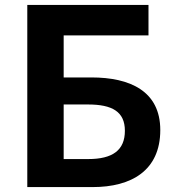

<svg xmlns="http://www.w3.org/2000/svg" viewBox="-20 -761 715 781"><path d="M91 0H357C514 0 632 -67 632 -232C632 -391 508 -446 352 -446H239V-617H584V-741H91ZM239 -114V-336H338C436 -336 488 -307 488 -229C488 -150 438 -114 339 -114Z"/></svg>

Font: Noto Sans JP
Style: Bold
Weight: 700
Designer: Ryoko NISHIZUKA 西塚涼子 (kana, bopomofo & ideographs); Paul D. Hunt (Latin, Greek & Cyrillic); Sandoll Communications 산돌커뮤니
Foundry: Adobe
Version: Version 2.004;hotconv 1.0.118;makeotfexe 2.5.65603